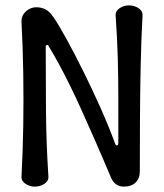

<svg xmlns="http://www.w3.org/2000/svg" viewBox="-20 -694 610 714"><path d="M440 0Q424 0 412 -8.5Q400 -17 393 -33Q361 -109 334 -170.5Q307 -232 284 -283Q261 -334 240 -376.5Q219 -419 199.5 -455Q180 -491 160 -524Q158 -528 154 -526.5Q150 -525 150 -521Q150 -399 151 -279.5Q152 -160 160 -38Q161 -27 154 -18.5Q147 -10 135 -5Q123 0 109 0Q97 0 85 -5Q73 -10 66 -18.5Q59 -27 60 -38Q65 -131 66.5 -228Q68 -325 66.5 -422Q65 -519 60 -611Q59 -628 67 -640.5Q75 -653 88 -660Q101 -667 115 -667Q133 -667 148.5 -659.5Q164 -652 179 -630Q200 -599 229 -546Q258 -493 290.5 -427.5Q323 -362 354 -292.5Q385 -223 408 -160Q411 -152 415.5 -153.5Q420 -155 420 -162Q420 -251 420 -326.5Q420 -402 418 -477Q416 -552 410 -636Q409 -647 416 -655.5Q423 -664 435 -669Q447 -674 459 -674Q473 -674 485 -669Q497 -664 504 -655.5Q511 -647 510 -636Q505 -544 503 -445Q501 -346 500.5 -247.5Q500 -149 500 -57Q500 -31 484.5 -15.5Q469 0 440 0Z"/></svg>

Font: Winky Sans Light
Style: Regular
Weight: 300
Designer: Simon Atzbach
Foundry: typofactur
Version: Version 1.205